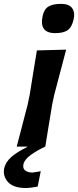

<svg xmlns="http://www.w3.org/2000/svg" viewBox="-77 -759 404 994"><path d="M9.5 0Q23.5 -54 36.8 -104.5Q50 -155 66 -217L76.5 -267Q88 -339 96.5 -391.2Q105 -443.5 114 -498L265.5 -502Q251 -447.5 237 -393.8Q223 -340 203.5 -267L193 -217Q183 -155.5 174.5 -104.8Q166 -54 157.5 0ZM208.5 -587.5Q123 -587.5 144.5 -679.5Q152.5 -713 175.2 -726Q198 -739 239.5 -739Q280.5 -739 296.5 -716.8Q312.5 -694.5 304 -658Q294.5 -617 272.5 -602.2Q250.5 -587.5 208.5 -587.5ZM59 214.5Q-7.5 214.5 -35.2 183.8Q-63 153 -55.5 113.5Q-48 79 -17.2 52.8Q13.5 26.5 64 2L69 -23.5L136.5 -31L156.5 0Q113 21 81 44.2Q49 67.5 44 92.5Q40.5 113 52.8 123Q65 133 89 134.5Q99 133 110.2 131.5Q121.5 130 134 127.5L118 207Q99 210.5 83.5 212.5Q68 214.5 59 214.5Z"/></svg>

Font: Commissioner Loud SemiBold
Style: Italic
Weight: 600
Italic angle: -12°
Designer: Kostas Bartsokas
Foundry: Kostas Bartsokas
Version: Version 1.000; ttfautohint (v1.8.3)